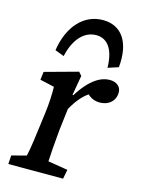

<svg xmlns="http://www.w3.org/2000/svg" viewBox="-118 -850 674 918"><g transform="rotate(15 219.0 -391.0)"><path d="M16 0H287L296 -46L198 -62C199 -87 204 -158 210 -220L223 -328C247 -371 273 -402 301 -421C318 -405 338 -397 362 -397C400 -397 433 -419 437 -458C442 -494 416 -514 381 -514C340 -514 287 -488 231 -398L227 -399L244 -497L229 -514L65 -469L60 -429L131 -413C132 -382 130 -328 123 -278L111 -186C102 -112 94 -73 91 -62L19 -43ZM93 -584 138 -567C158 -656 205 -704 264 -704C320 -704 354 -656 355 -567L407 -584C419 -709 369 -782 276 -782C184 -782 112 -709 93 -584Z"/></g></svg>

Font: TPK Tissa Web Medium
Style: Italic
Weight: 500
Italic angle: -7°
Designer: Jacques Le Bailly, Suppakit Chalermlarp | Katatrad Co.,Ltd.
Foundry: Jacques Le Bailly, Cadson Demak Co.,Ltd.
Version: Version 5.000;Glyphs 3.1.2 (3151)